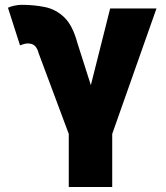

<svg xmlns="http://www.w3.org/2000/svg" viewBox="-20 -542 670 777"><path d="M434.1 0V214.8H258.3V0L136.2 -327.1Q131.3 -346.2 121.3 -356.2Q111.3 -366.2 91.8 -366.2Q85 -366.2 75.7 -363.5Q66.4 -360.8 61 -358.4L12.2 -510.7Q22 -515.6 37.8 -519Q53.7 -522.5 67.4 -522.5Q117.7 -522.5 161.9 -513.4Q206.1 -504.4 240 -471.9Q273.9 -439.5 293 -368.7L347.7 -197.3L425.8 -507.8H613.3Z"/></svg>

Font: Giphurs Black
Style: Regular
Weight: 900
Version: Version 0.920; ttfautohint (v1.8.4.7-5d5b)